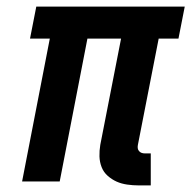

<svg xmlns="http://www.w3.org/2000/svg" viewBox="-20 -550 590 582"><path d="M437 12H400Q383 12 365.5 9.5Q348 7 333.5 0.5Q319 -6 306.5 -17Q294 -28 288 -43.5Q282 -59 281.5 -76Q281 -93 284 -111L347 -433H245L161 0H47L131 -433H71L90 -530H540L521 -433H461L398 -111Q397 -106 397.5 -101Q398 -96 401.5 -92Q405 -88 409.5 -86.5Q414 -85 419 -85H437Z"/></svg>

Font: Lode
Style: Bold Italic
Weight: 700
Italic angle: -11°
Monospace: yes
Designer: Belleve Invis
Foundry: Belleve Invis
Version: Version 29.2.0; ttfautohint (v1.8.3)